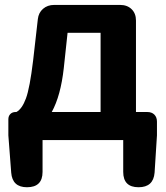

<svg xmlns="http://www.w3.org/2000/svg" viewBox="-20 -580 686 795"><path d="M194.3 -116.2H396.5V-444.3H259.8L244.1 -297.9Q231.4 -183.6 194.3 -116.2ZM204.1 -559.6H477.5Q506.8 -559.6 524.9 -542Q543 -524.4 543 -495.1V-116.2H589.8Q608.4 -116.2 619.1 -105.5Q629.9 -94.7 629.9 -76.2V-19.5L620.1 134.8Q615.2 195.3 553.7 195.3Q490.2 195.3 490.2 131.8V0H156.2V131.8Q156.2 195.3 91.8 195.3Q31.2 195.3 26.4 134.8L14.6 -19.5V-85.9Q14.6 -99.6 22.9 -107.9Q31.2 -116.2 44.9 -116.2H47.9Q71.3 -128.9 87.4 -172.4Q103.5 -215.8 117.2 -330.1L136.7 -501Q139.6 -527.3 158.2 -543.5Q176.8 -559.6 204.1 -559.6Z"/></svg>

Font: GenSenMaruGothic TW TTF Bold
Style: Regular
Weight: 700
Version: Version 1.301